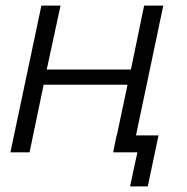

<svg xmlns="http://www.w3.org/2000/svg" viewBox="-20 -541 664 682"><path d="M560 -521 463 -60H543L505 121H442L468 0H382L394 -60H395L433 -240H135L85 0H17L127 -521H195L146 -294H445L492 -521Z"/></svg>

Font: Raleway-v4020
Style: Italic
Weight: 400
Italic angle: -12°
Designer: Matt McInerney, Pablo Impallari, Rodrigo Fuenzalida
Foundry: Matt McInerney, Pablo Impallari, Rodrigo Fuenzalida
Version: Version 4.020;PS 004.020;hotconv 1.0.88;makeotf.lib2.5.64775